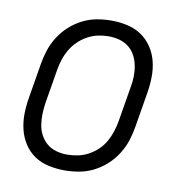

<svg xmlns="http://www.w3.org/2000/svg" viewBox="-66 -591 632 661"><g transform="rotate(10 250.0 -260.0)"><path d="M201 8Q173 8 145.5 2Q118 -4 96 -19Q74 -34 59.5 -56.5Q45 -79 38.5 -105.5Q32 -132 32.5 -160.5Q33 -189 38 -218L58 -338Q62 -363 70 -387.5Q78 -412 92.5 -435Q107 -458 127.5 -476.5Q148 -495 172 -507Q196 -519 221.5 -523.5Q247 -528 272 -528Q300 -528 327.5 -522Q355 -516 377 -501Q399 -486 414 -463.5Q429 -441 435.5 -414.5Q442 -388 441.5 -359.5Q441 -331 436 -302L416 -182Q412 -157 404 -132.5Q396 -108 381.5 -85Q367 -62 346.5 -43.5Q326 -25 302 -13Q278 -1 252 3.5Q226 8 201 8ZM201 -47Q220 -47 239 -51Q258 -55 275.5 -64.5Q293 -74 307.5 -88Q322 -102 331.5 -119Q341 -136 347 -154.5Q353 -173 356 -191L376 -311Q380 -331 380.5 -350.5Q381 -370 377.5 -388.5Q374 -407 365.5 -423.5Q357 -440 342.5 -451.5Q328 -463 309.5 -468Q291 -473 272 -473Q253 -473 234.5 -469Q216 -465 198.5 -455.5Q181 -446 166.5 -432Q152 -418 142 -401Q132 -384 126 -365.5Q120 -347 117 -329L97 -209Q94 -189 93.5 -169.5Q93 -150 96 -131.5Q99 -113 108 -96.5Q117 -80 131 -68.5Q145 -57 163.5 -52Q182 -47 201 -47Z"/></g></svg>

Font: Iosevka Light Oblique
Style: Regular
Weight: 300
Italic angle: -9°
Monospace: yes
Designer: Belleve Invis
Foundry: Belleve Invis
Version: Version 32.5.0; ttfautohint (v1.8.4)